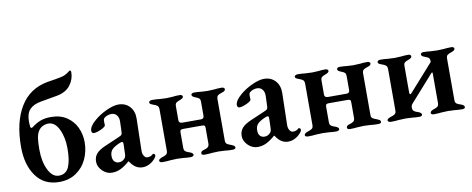

<svg xmlns="http://www.w3.org/2000/svg" viewBox="-63 -985 3146 1279"><g transform="rotate(-10 1510.5 -345.5)"><path d="M40 -260Q40 -427 103 -530.5Q166 -634 289 -656L345 -665Q390 -672 408 -680Q426 -688 445 -704Q446 -705 449 -705Q452 -705 454 -701Q456 -697 456 -692Q456 -644 425.5 -604.5Q395 -565 332 -554L224 -535Q172 -526 146.5 -499Q121 -472 121 -416Q121 -407 123 -383Q125 -373 132 -373Q135 -373 142 -378Q167 -398 197 -410Q227 -422 270 -422Q333 -422 376.5 -393Q420 -364 441.5 -317.5Q463 -271 463 -219Q463 -157 438 -103.5Q413 -50 365 -18Q317 14 251 14Q150 14 95 -62Q40 -138 40 -260ZM343 -197Q343 -272 316.5 -327Q290 -382 246 -382Q225 -382 206.5 -372.5Q188 -363 177 -345Q165 -325 161 -296.5Q157 -268 157 -221Q157 -140 184.5 -84Q212 -28 256 -28Q304 -28 323.5 -71.5Q343 -115 343 -197Z M515 -76Q515 -109 534 -130.5Q553 -152 595 -170L688 -210Q708 -218 712.5 -224.5Q717 -231 717 -251L719 -310Q720 -338 707 -355Q694 -372 670 -372Q657 -372 643 -367Q629 -362 621 -354Q614 -348 614 -331L615 -306Q615 -296 584.5 -281.5Q554 -267 534 -267Q527 -267 523 -272Q519 -277 519 -284Q519 -315 563 -352Q599 -383 646.5 -404.5Q694 -426 726 -426Q774 -426 803 -394.5Q832 -363 831 -312L826 -98Q825 -76 834.5 -61Q844 -46 858 -46Q880 -46 892 -58Q896 -62 899 -62Q904 -62 907.5 -58.5Q911 -55 911 -50Q911 -39 895 -23Q878 -5 857 4.5Q836 14 816 14Q789 14 768.5 0.5Q748 -13 730 -41H727Q694 -12 666.5 1Q639 14 608 14Q572 14 543.5 -14Q515 -42 515 -76ZM704 -64Q713 -71 714 -95L716 -159V-163Q716 -176 707 -176Q701 -176 692 -172Q654 -156 638.5 -139.5Q623 -123 623 -96Q623 -70 635 -58Q647 -46 664 -46Q689 -46 704 -64Z M930 -9Q930 -16 936 -20.5Q942 -25 953 -29Q973 -35 982.5 -42Q992 -49 992 -67V-346Q992 -364 983 -371.5Q974 -379 955 -385Q944 -389 938 -393Q932 -397 932 -404Q932 -410 939 -413.5Q946 -417 953 -417Q983 -417 1005 -414Q1033 -412 1050 -412Q1066 -412 1092 -414Q1113 -417 1141 -417Q1148 -417 1154 -413.5Q1160 -410 1160 -404Q1160 -393 1139 -385Q1119 -378 1111 -371.5Q1103 -365 1103 -347V-253Q1103 -233 1127 -233H1252Q1273 -233 1273 -254V-347Q1273 -365 1265.5 -371.5Q1258 -378 1239 -385Q1218 -393 1218 -404Q1218 -410 1223.5 -413.5Q1229 -417 1237 -417Q1265 -417 1286 -414Q1314 -412 1330 -412Q1346 -412 1374 -414Q1396 -417 1425 -417Q1432 -417 1438 -413.5Q1444 -410 1444 -404Q1444 -391 1423 -385Q1403 -379 1393.5 -372Q1384 -365 1384 -347V-67Q1384 -49 1393 -43Q1402 -37 1424 -29Q1434 -25 1440 -20.5Q1446 -16 1446 -9Q1446 -3 1439.5 0Q1433 3 1426 3Q1396 3 1374 0Q1346 -2 1329 -2Q1312 -2 1284 0Q1262 3 1234 3Q1227 3 1221 0Q1215 -3 1215 -9Q1215 -24 1235 -29Q1254 -34 1263.5 -41.5Q1273 -49 1273 -67V-172Q1273 -184 1268 -187.5Q1263 -191 1252 -191H1123Q1113 -191 1108 -187Q1103 -183 1103 -171V-67Q1103 -50 1111 -43.5Q1119 -37 1129 -33.5Q1139 -30 1142 -29Q1163 -21 1163 -9Q1163 -4 1156.5 -0.5Q1150 3 1143 3Q1115 3 1094 0Q1066 -2 1050 -2Q1034 -2 1004 0Q980 3 951 3Q943 3 936.5 0Q930 -3 930 -9Z M1500 -76Q1500 -109 1519 -130.5Q1538 -152 1580 -170L1673 -210Q1693 -218 1697.5 -224.5Q1702 -231 1702 -251L1704 -310Q1705 -338 1692 -355Q1679 -372 1655 -372Q1642 -372 1628 -367Q1614 -362 1606 -354Q1599 -348 1599 -331L1600 -306Q1600 -296 1569.5 -281.5Q1539 -267 1519 -267Q1512 -267 1508 -272Q1504 -277 1504 -284Q1504 -315 1548 -352Q1584 -383 1631.5 -404.5Q1679 -426 1711 -426Q1759 -426 1788 -394.5Q1817 -363 1816 -312L1811 -98Q1810 -76 1819.5 -61Q1829 -46 1843 -46Q1865 -46 1877 -58Q1881 -62 1884 -62Q1889 -62 1892.5 -58.5Q1896 -55 1896 -50Q1896 -39 1880 -23Q1863 -5 1842 4.5Q1821 14 1801 14Q1774 14 1753.5 0.5Q1733 -13 1715 -41H1712Q1679 -12 1651.5 1Q1624 14 1593 14Q1557 14 1528.5 -14Q1500 -42 1500 -76ZM1689 -64Q1698 -71 1699 -95L1701 -159V-163Q1701 -176 1692 -176Q1686 -176 1677 -172Q1639 -156 1623.5 -139.5Q1608 -123 1608 -96Q1608 -70 1620 -58Q1632 -46 1649 -46Q1674 -46 1689 -64Z M1915 -9Q1915 -16 1921 -20.5Q1927 -25 1938 -29Q1958 -35 1967.5 -42Q1977 -49 1977 -67V-346Q1977 -364 1968 -371.5Q1959 -379 1940 -385Q1929 -389 1923 -393Q1917 -397 1917 -404Q1917 -410 1924 -413.5Q1931 -417 1938 -417Q1968 -417 1990 -414Q2018 -412 2035 -412Q2051 -412 2077 -414Q2098 -417 2126 -417Q2133 -417 2139 -413.5Q2145 -410 2145 -404Q2145 -393 2124 -385Q2104 -378 2096 -371.5Q2088 -365 2088 -347V-253Q2088 -233 2112 -233H2237Q2258 -233 2258 -254V-347Q2258 -365 2250.5 -371.5Q2243 -378 2224 -385Q2203 -393 2203 -404Q2203 -410 2208.5 -413.5Q2214 -417 2222 -417Q2250 -417 2271 -414Q2299 -412 2315 -412Q2331 -412 2359 -414Q2381 -417 2410 -417Q2417 -417 2423 -413.5Q2429 -410 2429 -404Q2429 -391 2408 -385Q2388 -379 2378.5 -372Q2369 -365 2369 -347V-67Q2369 -49 2378 -43Q2387 -37 2409 -29Q2419 -25 2425 -20.5Q2431 -16 2431 -9Q2431 -3 2424.5 0Q2418 3 2411 3Q2381 3 2359 0Q2331 -2 2314 -2Q2297 -2 2269 0Q2247 3 2219 3Q2212 3 2206 0Q2200 -3 2200 -9Q2200 -24 2220 -29Q2239 -34 2248.5 -41.5Q2258 -49 2258 -67V-172Q2258 -184 2253 -187.5Q2248 -191 2237 -191H2108Q2098 -191 2093 -187Q2088 -183 2088 -171V-67Q2088 -50 2096 -43.5Q2104 -37 2114 -33.5Q2124 -30 2127 -29Q2148 -21 2148 -9Q2148 -4 2141.5 -0.5Q2135 3 2128 3Q2100 3 2079 0Q2051 -2 2035 -2Q2019 -2 1989 0Q1965 3 1936 3Q1928 3 1921.5 0Q1915 -3 1915 -9Z M2475 -9Q2475 -16 2481 -20.5Q2487 -25 2498 -29Q2519 -35 2528.5 -42Q2538 -49 2538 -67V-346Q2538 -364 2528.5 -371.5Q2519 -379 2500 -385Q2489 -389 2483 -393Q2477 -397 2477 -404Q2477 -410 2483.5 -413.5Q2490 -417 2497 -417Q2527 -417 2549 -414Q2579 -412 2595 -412Q2612 -412 2638 -414Q2661 -417 2688 -417Q2694 -417 2699.5 -413.5Q2705 -410 2705 -404Q2705 -392 2685 -385Q2665 -378 2657 -371.5Q2649 -365 2649 -347V-167Q2649 -156 2655 -156Q2658 -156 2662 -160L2818 -335Q2820 -337 2823 -340.5Q2826 -344 2826 -348Q2826 -366 2818 -372.5Q2810 -379 2791 -385Q2770 -393 2770 -404Q2770 -410 2775.5 -413.5Q2781 -417 2788 -417Q2817 -417 2838 -414Q2866 -412 2882 -412Q2899 -412 2927 -414Q2949 -417 2979 -417Q2986 -417 2991.5 -413.5Q2997 -410 2997 -404Q2997 -393 2976 -385Q2956 -379 2946.5 -372Q2937 -365 2937 -347V-67Q2937 -49 2946.5 -42Q2956 -35 2977 -29Q2998 -21 2998 -9Q2998 -3 2992.5 0Q2987 3 2980 3Q2951 3 2928 0Q2898 -2 2882 -2Q2865 -2 2837 0Q2815 3 2785 3Q2778 3 2772.5 0Q2767 -3 2767 -9Q2767 -21 2788 -29Q2808 -35 2817 -42Q2826 -49 2826 -67V-267Q2826 -272 2823.5 -273Q2821 -274 2819 -272L2657 -90Q2649 -80 2649 -67Q2649 -50 2656.5 -43.5Q2664 -37 2674 -33.5Q2684 -30 2687 -29Q2708 -21 2708 -9Q2708 -3 2702.5 0Q2697 3 2690 3Q2662 3 2639 0Q2611 -2 2595 -2Q2580 -2 2548 0Q2524 3 2495 3Q2489 3 2482 -0.5Q2475 -4 2475 -9Z"/></g></svg>

Font: EB Garamond SemiBold
Style: Regular
Weight: 600
Designer: Georg Duffner and Octavio Pardo
Foundry: Georg Duffner
Version: Version 1.000